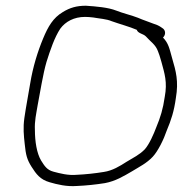

<svg xmlns="http://www.w3.org/2000/svg" viewBox="-20 -680 667 670"><path d="M457.2 -576C461.4 -563 479.9 -562.5 489 -553C504 -535.5 522.9 -524.9 531.3 -501C534.2 -494.3 538.3 -482 543.3 -464C554.2 -423.5 564.6 -393.4 554.9 -342C548.9 -299.7 539.7 -270.1 525.4 -236C516.7 -212.6 500.8 -176.3 485.3 -159C466.3 -139.5 445.3 -129.8 421 -115C398.8 -100.7 372.4 -84.3 342.2 -80C312 -75 278.5 -71.4 247.7 -70C217.9 -67.2 189.1 -74.9 166.2 -81C143.5 -87.1 135.1 -101.3 123.3 -120C108.2 -145.5 101.9 -186.3 101.8 -226C100.2 -257.6 106.3 -282 111.4 -313C119.7 -355.6 130.1 -422.7 142.3 -464C155.4 -505.6 170.4 -549.8 190.4 -580C208.7 -604.8 238.5 -621 276.5 -621C285.2 -621 294.8 -620.3 305.4 -619C326.5 -615 351.9 -613.9 369.8 -606C396.2 -596.5 433 -586.6 457.2 -576ZM548.8 -549C558.2 -558 558.6 -572 549.4 -580L540.7 -586C533.6 -590.7 525.5 -594.3 516.3 -597C499.9 -603.7 478.8 -610.2 461.4 -618C441.1 -626.1 406.7 -634.4 385.7 -643C357.5 -654.2 315.7 -657.6 279.6 -660C247.1 -660 223.8 -653 199.4 -638C165.2 -617.8 147.8 -587.3 130.6 -546C111.5 -500.1 94.8 -446.5 85.4 -389C77.2 -339.6 71 -309.5 65 -268C60.2 -233.6 62.9 -208 66.3 -177C70 -139.9 74 -123.5 90.1 -98C106.5 -72.1 120.5 -53.3 153.3 -44C180 -36.2 212.4 -28.2 248.6 -31C281.2 -32.4 314.8 -36 346.1 -41C382.8 -47.7 412.3 -65.7 440.3 -82C467.6 -98.7 491.9 -110.5 513 -133C531.7 -153 551.7 -194.3 561.7 -224C577.2 -260.8 587.5 -291.9 593.7 -338C603.8 -396.6 593.9 -431.6 580.9 -476C570.8 -512.1 568.3 -528.4 548.8 -549Z"/></svg>

Font: Just Breathe
Style: Obl1
Weight: 400
Foundry: Cannot Into Space Fonts
Version: Version 0.72